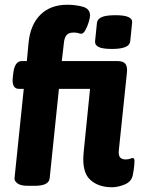

<svg xmlns="http://www.w3.org/2000/svg" viewBox="-20 -780 603 808"><path d="M451 8Q393 8 358.5 -24.5Q324 -57 332 -139L359 -406H228L189 -30Q186 2 126 2H98Q68 2 54.5 -7.5Q41 -17 41 -29L80 -406H60Q28 -406 34 -456L36 -473Q42 -523 72 -523H93L100 -598Q107 -675 149.5 -717.5Q192 -760 263 -760Q299 -760 329 -751.5Q359 -743 359 -714Q359 -706 353.5 -687.5Q348 -669 339.5 -653.5Q331 -638 322 -638Q316 -638 310 -640.5Q304 -643 289 -643Q270 -643 260.5 -632.5Q251 -622 249 -600L240 -523H474Q499 -523 508 -511Q517 -499 514 -473L480 -147Q478 -126 485.5 -117.5Q493 -109 509 -109Q520 -109 527.5 -112Q535 -115 538 -115Q546 -115 546 -103Q546 -99 545 -84.5Q544 -70 539 -44Q534 -16 505.5 -4Q477 8 451 8ZM451 -574Q412 -574 395.5 -582Q379 -590 380 -606L388 -684Q390 -700 408 -708Q426 -716 466 -716Q504 -716 521 -708Q538 -700 536 -684L528 -606Q525 -574 451 -574Z"/></svg>

Font: Asap
Style: Bold Italic
Weight: 700
Italic angle: -6°
Designer: Pablo Cosgaya
Foundry: Omnibus-Type
Version: Version 3.001; ttfautohint (v1.8.3)